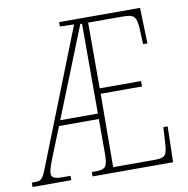

<svg xmlns="http://www.w3.org/2000/svg" viewBox="-82 -792 849 869"><g transform="rotate(-10 342.5 -357.0)"><path d="M-2 0H176V-20H139C102 -20 89 -28 89 -45C89 -63 97 -83 113 -124L164 -251H347V-101C347 -31 341 -20 288 -20H274V0H644L648 -164H628L624 -94C620 -40 618 -25 564 -25H373L375 -362H565V-387H375V-689H525C591 -689 598 -682 601 -600L603 -550H623L618 -714H246V-694L311 -692L80 -107C49 -26 46 -20 11 -20H-2ZM174 -276 339 -689H347V-276Z"/></g></svg>

Font: Noto Serif ExtraCondensed Thin
Style: Regular
Weight: 100
Width: 2
Designer: Monotype Design Team
Foundry: Monotype Imaging Inc.
Version: Version 2.013